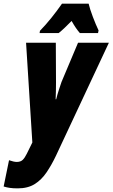

<svg xmlns="http://www.w3.org/2000/svg" viewBox="-80 -786 613 1046"><path d="M16.1 240.2Q-8.8 240.2 -26.9 237.5Q-44.9 234.9 -60.1 230L-30.8 86.9Q-4.4 96.2 11.2 96.2Q32.2 96.2 43.7 85Q55.2 73.7 65.9 51.8L96.2 -9.8L62 -553.2H224.1L225.1 -335.9Q225.1 -313.5 224.6 -290.5Q224.1 -267.6 223.1 -245.1H226.1Q231.9 -269.5 241 -297.1Q250 -324.7 254.9 -338.9L345.2 -553.2H513.2L225.1 62Q201.2 112.3 173.8 152.8Q146.5 193.4 109.1 216.8Q71.8 240.2 16.1 240.2ZM135.7 -606 137.7 -618.2Q169.9 -651.4 199.7 -688.5Q229.5 -725.6 257.8 -766.1H402.8Q409.7 -736.8 425.8 -694.3Q441.9 -651.9 457 -620.1L454.1 -606H355Q333 -630.9 310.1 -671.9Q288.1 -649.4 270.8 -633.1Q253.4 -616.7 239.7 -606Z"/></svg>

Font: Open Sans Condensed ExtraBold
Style: Italic
Weight: 800
Width: 3
Italic angle: -12°
Designer: Monotype Design Team
Foundry: Monotype Imaging Inc.
Version: Version 3.003; ttfautohint (v1.8.4)